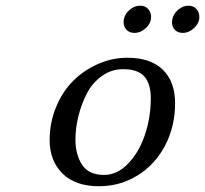

<svg xmlns="http://www.w3.org/2000/svg" viewBox="-20 -642 718 672"><path d="M425.8 -439.9Q507.3 -439.9 550 -397.9Q592.8 -356 592.8 -280.8Q592.8 -199.7 557.9 -132.8Q522.9 -65.9 461.7 -28.1Q400.4 9.8 326.2 9.8Q243.7 9.8 198.7 -34.7Q153.8 -79.1 153.8 -151.9Q153.8 -213.9 176.8 -268.6Q199.7 -323.2 237.5 -360.4Q275.4 -397.5 324.5 -418.7Q373.5 -439.9 425.8 -439.9ZM411.1 -399.9Q369.6 -399.9 336.2 -375.7Q302.7 -351.6 283.4 -313.7Q264.2 -275.9 254.2 -234.4Q244.1 -192.9 244.1 -153.8Q244.1 -100.1 267.6 -64.9Q291 -29.8 344.2 -29.8Q390.1 -29.8 428.2 -69.1Q466.3 -108.4 487.1 -169.9Q507.8 -231.4 507.8 -298.8Q507.8 -348.1 485.4 -374Q462.9 -399.9 411.1 -399.9ZM413.6 -574.2Q417 -593.8 434.1 -607.9Q451.2 -622.1 470.7 -622.1Q487.8 -622.1 498.3 -610.8Q508.8 -599.6 508.8 -583Q508.8 -561 490.5 -543.9Q472.2 -526.9 450.7 -526.9Q433.6 -526.9 423.1 -537.4Q412.6 -547.9 412.6 -564Q412.6 -570.3 413.6 -574.2ZM583 -574.2Q586.9 -593.8 603.5 -607.9Q620.1 -622.1 639.6 -622.1Q656.7 -622.1 667.2 -610.8Q677.7 -599.6 677.7 -583Q677.7 -561 659.4 -543.9Q641.1 -526.9 619.6 -526.9Q602.5 -526.9 592.3 -537.4Q582 -547.9 582 -564Q582 -570.3 583 -574.2Z"/></svg>

Font: Linear Smooth
Style: Italic
Weight: 400
Designer: Philipp H. Poll, Flanker
Foundry: Philipp H. Poll, reworked by Flanker
Version: Version 1.061 | FøM Fix